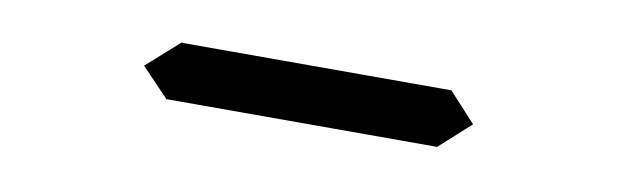

<svg xmlns="http://www.w3.org/2000/svg" viewBox="-24 -651 992 303"><g transform="rotate(10 472.0 -500.0)"><path d="M726.6 -499 675.8 -453.1V-454.1H244.1V-453.1L199.2 -500L252 -546.9V-545.9H683.6Z"/></g></svg>

Font: my7seg
Style: Book
Weight: 400
Italic angle: -5°
Designer: Keshikan(Twitter:@keshinomi_88pro)
Version: Version 0.46